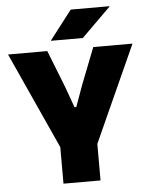

<svg xmlns="http://www.w3.org/2000/svg" viewBox="-57 -873 711 919"><g transform="rotate(-5 299.0 -413.5)"><path d="M218 -159 0 -639H188.5L257.5 -464L295 -360H303.5L341 -464L409.5 -639H598L381 -159ZM210.5 0V-320H388.5V0ZM317.5 -827H504V-825.5L363.5 -686.5H210.5V-688Z"/></g></svg>

Font: Anek Gujarati Medium ExtraBold
Style: Regular
Weight: 800
Version: Version 1.003